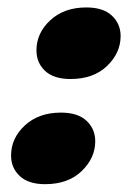

<svg xmlns="http://www.w3.org/2000/svg" viewBox="-20 -472 353 503"><path d="M98 10.5Q54.5 10.5 31.8 -10.8Q9 -32 9 -64.5Q9 -110 45.2 -143.5Q81.5 -177 139.5 -177Q184 -177 206.8 -155.5Q229.5 -134 229.5 -102Q229.5 -58 194 -23.8Q158.5 10.5 98 10.5ZM164.5 -265Q121 -265 98.2 -286.2Q75.5 -307.5 75.5 -340Q75.5 -385.5 111.8 -419Q148 -452.5 206 -452.5Q250.5 -452.5 273.2 -431Q296 -409.5 296 -377.5Q296 -333.5 260.5 -299.2Q225 -265 164.5 -265Z"/></svg>

Font: Fraunces 144pt S050 Black
Style: Italic
Weight: 900
Italic angle: -16°
Version: Version 1.000; ttfautohint (v1.8.3)